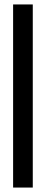

<svg xmlns="http://www.w3.org/2000/svg" viewBox="-20 -731 219 864"><path d="M39 113H127.5V-711H39Z"/></svg>

Font: Anybody SemiExpanded
Style: Regular
Weight: 400
Width: 6
Designer: Tyler Finck
Foundry: Etcetera Type Company
Version: Version 1.113;gftools[0.9.25]